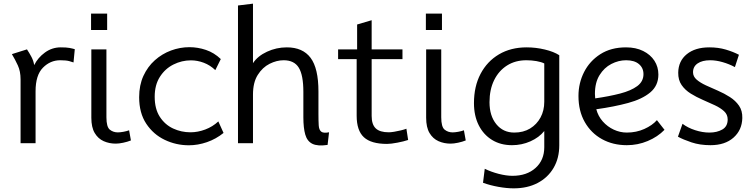

<svg xmlns="http://www.w3.org/2000/svg" viewBox="-20 -783 4122 1050"><path d="M92.5 0V-349.5Q92.5 -393 77.5 -425.5Q62.5 -458 45 -487L127.5 -513Q141 -492.5 152 -471.8Q163 -451 167 -427Q187 -467.5 225.8 -495.8Q264.5 -524 312 -524Q343 -524 359.2 -521Q375.5 -518 389 -514L382 -441.5Q375.5 -444 358.5 -448.8Q341.5 -453.5 309.5 -453.5Q255 -453.5 214.8 -412.8Q174.5 -372 174.5 -284V0Z M613 2.5Q577.5 2.5 547 -11Q516.5 -24.5 498 -55.5Q479.5 -86.5 479.5 -139V-513H562V-141.5Q562 -89 580.5 -74Q599 -59 624.5 -59Q636 -59 654.5 -62.2Q673 -65.5 686 -70.5L696 -15Q677.5 -7.5 654 -2.5Q630.5 2.5 613 2.5ZM478 -619V-708.5H566V-619Z M1013 11.5Q943 11.5 880.8 -18.2Q818.5 -48 779.8 -106.5Q741 -165 741 -251.5Q741 -317 764.2 -367.8Q787.5 -418.5 826.8 -453.5Q866 -488.5 915.2 -506.8Q964.5 -525 1016 -525Q1061.5 -525 1106.2 -510Q1151 -495 1187.5 -460L1157.5 -399.5Q1129.5 -426.5 1094.5 -439.8Q1059.5 -453 1024 -453Q974 -453 928.5 -430.2Q883 -407.5 854.5 -363Q826 -318.5 826 -254Q826 -187.5 854 -144.2Q882 -101 926.8 -80.2Q971.5 -59.5 1021.5 -59.5Q1062 -59.5 1102.5 -74.8Q1143 -90 1174 -119L1202.5 -56Q1161 -22.5 1111.5 -5.5Q1062 11.5 1013 11.5Z M1771.5 9.5Q1717 17.5 1688.5 3.5Q1660 -10.5 1649.5 -46.8Q1639 -83 1639 -142V-281Q1639 -372 1614 -412.8Q1589 -453.5 1531 -453.5Q1493 -453.5 1454.2 -434Q1415.5 -414.5 1389.5 -373.2Q1363.5 -332 1363.5 -266V0H1281.5V-753L1363.5 -763V-437.5Q1389 -476.5 1440.2 -500.2Q1491.5 -524 1548.5 -524Q1635.5 -524 1678.5 -466.8Q1721.5 -409.5 1721.5 -282.5V-160Q1721.5 -122 1723 -97.5Q1724.5 -73 1736.5 -63.2Q1748.5 -53.5 1779.5 -59.5Z M2096.5 4Q2009.5 4 1970 -32.5Q1930.5 -69 1930.5 -150V-459.5H1829V-513H1933V-649L2012.5 -672.5V-513H2181V-459.5H2012.5V-149Q2012.5 -102 2035 -80.8Q2057.5 -59.5 2106 -59.5Q2117.5 -59.5 2135.8 -62.5Q2154 -65.5 2172.5 -70Q2191 -74.5 2202.5 -79L2212 -17.5Q2188.5 -9.5 2153.2 -2.8Q2118 4 2096.5 4Z M2444 2.5Q2408.5 2.5 2378 -11Q2347.5 -24.5 2329 -55.5Q2310.5 -86.5 2310.5 -139V-513H2393V-141.5Q2393 -89 2411.5 -74Q2430 -59 2455.5 -59Q2467 -59 2485.5 -62.2Q2504 -65.5 2517 -70.5L2527 -15Q2508.5 -7.5 2485 -2.5Q2461.5 2.5 2444 2.5ZM2309 -619V-708.5H2397V-619Z M2789.5 247Q2751.5 247 2705.5 238.8Q2659.5 230.5 2621.5 216.5L2631 140Q2665.5 157 2707.2 167.8Q2749 178.5 2782.5 178.5Q2861 178.5 2908.8 135.5Q2956.5 92.5 2956.5 22V-66.5Q2928.5 -31.5 2881 -10.2Q2833.5 11 2780 11Q2717.5 11 2670.8 -17.8Q2624 -46.5 2598 -98.2Q2572 -150 2572 -219Q2572 -310.5 2608 -379Q2644 -447.5 2708.8 -485.8Q2773.5 -524 2860 -524Q2910.5 -524 2959.5 -512.2Q3008.5 -500.5 3038.5 -481V11.5Q3038.5 82 3007.5 135Q2976.5 188 2920.5 217.5Q2864.5 247 2789.5 247ZM2792.5 -58Q2842 -58 2878.8 -80.2Q2915.5 -102.5 2936 -140.5Q2956.5 -178.5 2956.5 -226.5V-436Q2941 -444 2914 -448.8Q2887 -453.5 2858.5 -453.5Q2798 -453.5 2752.8 -424.8Q2707.5 -396 2682.2 -344.5Q2657 -293 2657 -224Q2657 -149.5 2694.2 -103.8Q2731.5 -58 2792.5 -58Z M3408 11Q3332 11 3272.2 -22Q3212.5 -55 3178 -115.5Q3143.5 -176 3143.5 -258Q3143.5 -328.5 3174.2 -389Q3205 -449.5 3263.2 -486.8Q3321.5 -524 3403.5 -524Q3457.5 -524 3497.2 -504.2Q3537 -484.5 3558.8 -451Q3580.5 -417.5 3580.5 -375.5Q3580.5 -314.5 3536 -277.5Q3491.5 -240.5 3414.8 -219.8Q3338 -199 3241 -185.5Q3251 -147.5 3276.5 -118.8Q3302 -90 3336.5 -74Q3371 -58 3408 -58Q3460 -58 3503.8 -77.8Q3547.5 -97.5 3572.5 -126L3614 -73Q3576.5 -34.5 3522.2 -11.8Q3468 11 3408 11ZM3235 -245Q3312 -256 3371.5 -271.5Q3431 -287 3465 -312.2Q3499 -337.5 3499 -377.5Q3499 -411.5 3474.2 -432.5Q3449.5 -453.5 3404 -453.5Q3362.5 -453.5 3323.2 -433.2Q3284 -413 3258.8 -372.2Q3233.5 -331.5 3233.5 -269.5Q3233.5 -257 3235 -245Z M3865.5 11Q3807.5 11 3761.5 -4.5Q3715.5 -20 3687.5 -35.5L3712.5 -106Q3741.5 -84 3781.8 -71Q3822 -58 3859.5 -58Q3901 -58 3930.2 -74.8Q3959.5 -91.5 3959.5 -130Q3959.5 -156.5 3939.8 -174.8Q3920 -193 3889 -207.5Q3858 -222 3823.2 -237Q3788.5 -252 3757.5 -271.2Q3726.5 -290.5 3707.5 -318Q3688.5 -345.5 3689 -385.5Q3690 -449.5 3736 -486.8Q3782 -524 3859 -524Q3908 -524 3948.8 -512Q3989.5 -500 4021 -483.5L3999 -416Q3967.5 -433 3931.8 -443.2Q3896 -453.5 3864 -453.5Q3820.5 -453.5 3795.2 -436.2Q3770 -419 3770 -388Q3770 -364.5 3789.8 -347.5Q3809.5 -330.5 3840.5 -316.2Q3871.5 -302 3906.2 -287Q3941 -272 3971.8 -252.2Q4002.5 -232.5 4021.5 -205Q4040.5 -177.5 4039.5 -137.5Q4038 -71.5 3991.2 -30.2Q3944.5 11 3865.5 11Z"/></svg>

Font: Mooli
Style: Regular
Weight: 400
Designer: Vernon Adams
Foundry: Vernon Adams
Version: Version 1.000; ttfautohint (v1.8.4.7-5d5b);gftools[0.9.33]